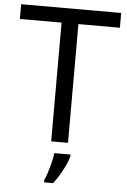

<svg xmlns="http://www.w3.org/2000/svg" viewBox="-61 -758 679 1023"><g transform="rotate(5 278.0 -246.5)"><path d="M323 0H233V-635H10V-714H545V-635H323ZM342 70Q338 88 325.5 115.5Q313 143 296.5 171Q280 199 262 221H214V209Q222 192 230.5 165.5Q239 139 246 110.5Q253 82 255 61H342Z"/></g></svg>

Font: Noto Sans Sundanese
Style: Regular
Weight: 400
Designer: Monotype Design Team (Regular), Sérgio L. Martins (other weights)
Foundry: Monotype Imaging Inc.
Version: Version 2.003